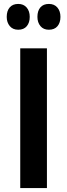

<svg xmlns="http://www.w3.org/2000/svg" viewBox="-20 -957 342 977"><path d="M83 0H218.8V-710.9H83ZM14.2 -871.1Q14.2 -842.8 29.8 -824.2Q45.4 -805.7 72.8 -805.7Q101.1 -805.7 116.2 -823.7Q131.3 -841.8 131.3 -871.1Q131.3 -900.4 115.7 -918.7Q100.1 -937 72.8 -937Q44.9 -937 29.5 -919.4Q14.2 -901.9 14.2 -871.1ZM170.4 -871.1Q170.4 -842.8 185.8 -824.2Q201.2 -805.7 228.5 -805.7Q257.3 -805.7 272.5 -823.7Q287.6 -841.8 287.6 -871.1Q287.6 -900.4 272 -918.7Q256.3 -937 229 -937Q200.7 -937 185.5 -919.4Q170.4 -901.9 170.4 -871.1Z"/></svg>

Font: Roboto Flex
Style: wght 600 wdth 140 opsz 13.0 GRAD 0.00 slnt 0.00 XTRA 468 XOPQ 96 YOPQ 79 YTLC 514 YTUC 712 YTAS 750 YTDE -203.00 YTFI 738
Weight: 600
Width: 8
Designer: Berlow after Robertson
Foundry: Google
Version: Version 3.100